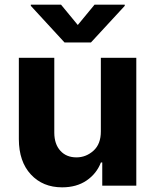

<svg xmlns="http://www.w3.org/2000/svg" viewBox="-20 -792 662 819"><path d="M410.2 -232.2V-545.5H561.4V0H416.2V-99.1H410.5Q392 -51.1 349.3 -22Q306.5 7.1 245 7.1Q162.6 7.1 111.7 -47.8Q60.7 -102.6 60.4 -198.2V-545.5H211.6V-225.1Q212 -176.8 237.6 -148.8Q263.1 -120.7 306.1 -120.7Q346.9 -120.7 378.7 -149.1Q410.5 -177.6 410.2 -232.2ZM240.4 -772 311.8 -685.4 383.2 -772H512.1V-767L367.9 -610.8H255.3L111.5 -767V-772Z"/></svg>

Font: Inter Zeller
Style: Bold
Weight: 700
Designer: Rasmus Andersson; Joe Bland
Foundry: zeller
Version: Version 3.015;git-dec3a8cb1